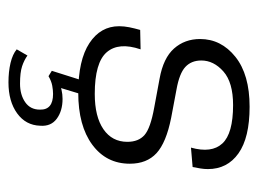

<svg xmlns="http://www.w3.org/2000/svg" viewBox="-100 -346 624 465"><g transform="rotate(90 212.5 -113.0)"><path d="M204 10Q125 10 84 -17Q43 -44 43 -89Q43 -101 45.5 -113.5Q48 -126 52 -140L99 -141Q81 -88 106 -59Q131 -30 207 -30Q262 -30 292.5 -51Q323 -72 323 -109Q323 -136 306.5 -150.5Q290 -165 240 -174L170 -187Q120 -196 97 -222Q74 -248 74 -285Q74 -336 117 -370.5Q160 -405 238 -405Q313 -405 351 -378Q389 -351 389 -304Q389 -295 387.5 -286Q386 -277 384 -267L337 -263Q351 -313 327 -339Q303 -365 234 -365Q179 -365 152.5 -341.5Q126 -318 126 -288Q126 -264 141.5 -249.5Q157 -235 196 -228L265 -215Q325 -203 350.5 -179.5Q376 -156 376 -115Q376 -58 330 -24Q284 10 204 10ZM179 179Q153 179 132 174Q111 169 99 159L114 133Q125 141 140 146Q155 151 182 151Q209 151 227 138.5Q245 126 245 103Q246 71 207 71Q198 71 187 73Q176 75 164 82L151 74L176 -5H210L190 61L175 58Q197 48 219 48Q248 48 267 62Q286 76 284 102Q283 137 254 158Q225 179 179 179Z"/></g></svg>

Font: Rokkitt SemiBold Light
Style: Italic
Weight: 300
Italic angle: -9°
Version: Version 3.103